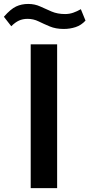

<svg xmlns="http://www.w3.org/2000/svg" viewBox="-94 -968 460 988"><path d="M64 -740H200V0H64ZM234 -819Q193 -819 162 -832Q131 -845 104.5 -858Q78 -871 48 -871Q23 -871 3.5 -862Q-16 -853 -36 -833L-74 -881.7Q-39 -921.7 -11 -934.7Q17 -947.7 51 -947.7Q85 -947.7 113 -934.7Q141 -921.7 171.5 -908.7Q202 -895.7 241 -895.7Q263 -895.7 283 -902.7Q303 -909.7 322 -920.7L346 -862Q324 -838 295 -828.5Q266 -819 234 -819Z"/></svg>

Font: Lexend Medium
Style: Regular
Weight: 500
Designer: Bonnie Shaver-Troup, Thomas Jockin
Foundry: Lexend
Version: Version 1.005